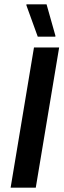

<svg xmlns="http://www.w3.org/2000/svg" viewBox="-20 -870 298 890"><path d="M29.2 0 137.5 -650H254.2L145.8 0ZM155 -700 102.5 -845V-850H195.8L236.7 -705V-700Z"/></svg>

Font: Familjen Grotesk GF Medium
Style: Italic
Weight: 500
Designer: Anders Wikstroem, Jonas Baeckman, Matilda Gysing, Kristian Moeller
Foundry: Familjen STHML AB
Version: Version 2.000; Beta; Release 4; Build 6